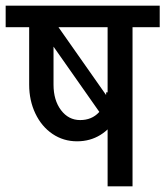

<svg xmlns="http://www.w3.org/2000/svg" viewBox="-45 -658 584 678"><path d="M319 -244 107 -546 146 -584 358 -282ZM227 -159Q179 -159 140.5 -185Q102 -211 80 -257Q58 -303 58 -359H144Q144 -304 170.5 -269Q197 -234 238 -234ZM227 -159 238 -234Q279 -234 304.5 -261.5Q330 -289 330 -332H388Q388 -283 367 -243.5Q346 -204 309.5 -181.5Q273 -159 227 -159ZM58 -358V-628H144V-358ZM-25 -562V-638H339V-562ZM335 0V-626H423V0ZM239 -562V-638H519V-562Z"/></svg>

Font: Akshar Light
Style: Regular
Weight: 400
Version: Version 1.100